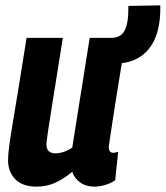

<svg xmlns="http://www.w3.org/2000/svg" viewBox="-20 -685 617 715"><path d="M117 10Q64 10 37 -17.5Q10 -45 10 -89Q10 -107 14 -138.5Q18 -170 26.5 -221Q35 -272 48 -351Q61 -430 79 -544H214Q200 -456 190 -393.5Q180 -331 173 -287Q166 -243 161 -210.5Q156 -178 153 -151Q151 -114 187 -114Q216 -114 249 -135L314 -544H449Q430 -428 418 -353.5Q406 -279 399.5 -236Q393 -193 390 -172.5Q387 -152 386 -146Q385 -140 385 -138Q385 -116 402 -116Q410 -116 420 -120L409 -14Q394 -3 372.5 3.5Q351 10 332 10Q300 10 278.5 -5.5Q257 -21 249 -45Q215 -17 183.5 -3.5Q152 10 117 10ZM384 -448 381 -544H395Q430 -544 444.5 -572Q459 -600 458 -663L577 -665Q579 -558 534.5 -503Q490 -448 406 -448Z"/></svg>

Font: Georama SemiCondensed
Style: Bold Italic
Weight: 700
Width: 4
Italic angle: -9°
Designer: Jean-Baptiste Levee
Foundry: Production Type
Version: Version 1.000